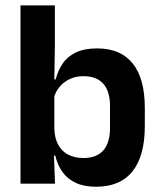

<svg xmlns="http://www.w3.org/2000/svg" viewBox="-20 -681 596 712"><path d="M336 11.5Q292 11.5 261.2 -2.8Q230.5 -17 211.8 -43Q193 -69 185 -104H148.5L181.5 -202Q183 -167 196.5 -143Q210 -119 234 -107Q258 -95 289.5 -95Q338 -95 363 -123.2Q388 -151.5 388 -208V-287.5Q388 -342.5 363 -370.5Q338 -398.5 289.5 -398.5Q261 -398.5 238.5 -387.8Q216 -377 201 -359Q186 -341 179.5 -317.5L150.5 -386.5H186.5Q194.5 -418.5 212 -444.8Q229.5 -471 260.8 -486.2Q292 -501.5 340.5 -501.5Q427 -501.5 472 -445.8Q517 -390 517 -281V-213Q517 -103 471.5 -45.8Q426 11.5 336 11.5ZM56 0V-661H183.5V-510L181 -360.5L181.5 -345V-150.5L179.5 -120L184 0Z"/></svg>

Font: Anek Bangla Medium SemiBold
Style: Regular
Weight: 600
Version: Version 1.003